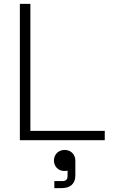

<svg xmlns="http://www.w3.org/2000/svg" viewBox="-20 -720 580 986"><path d="M82 -700V0H518V-48H136V-700ZM257 105C257 135 280 158 310 158C319 158 324 157 327 156V184C327 202 318 210 300 210H259V246H298C340 246 367 224 367 181V105C367 73 344 50 312 50C280 50 257 73 257 105Z"/></svg>

Font: Space Text Light
Style: Regular
Weight: 300
Designer: Florian Karsten (Space Text), Colophon Foundry (Space Mono)
Foundry: Florian Karsten
Version: Version 1.003;PS 001.003;hotconv 1.0.88;makeotf.lib2.5.64775